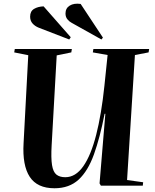

<svg xmlns="http://www.w3.org/2000/svg" viewBox="-20 -992 830 1026"><path d="M659 -30 745 -18 743 0H519L512 -12L543 -384H539Q514 -256 482 -167Q450 -78 400 -32Q350 14 271 14Q179 14 139 -47Q99 -108 106 -227L131 -697L56 -712L59 -730H364L361 -712L283 -696L256 -216Q252 -147 258 -110Q264 -73 281.5 -59Q299 -45 329 -45Q384 -45 425 -103.5Q466 -162 494 -271.5Q522 -381 538 -534L555 -698L476 -712L479 -730H777L774 -712L701 -698ZM363 -870Q351 -876 340.5 -888.5Q330 -901 330 -920Q330 -948 352.5 -962Q375 -976 411 -971L530 -791L522 -781ZM187 -844Q167 -852 154 -866.5Q141 -881 141 -903Q141 -932 162 -944.5Q183 -957 213 -958L358 -793L350 -781Z"/></svg>

Font: Literata 72pt
Style: Bold Italic
Weight: 700
Italic angle: -2°
Designer: Latin by Veronika Burian and Jose Scaglione. Greek by Irene Vlachou. Cyrillic by Vera Evstafieva
Foundry: TypeTogether
Version: Version 3.002